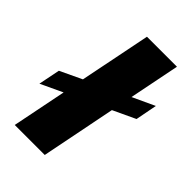

<svg xmlns="http://www.w3.org/2000/svg" viewBox="-222 -828 914 914"><g transform="rotate(45 235.0 -371.0)"><path d="M470 -539 449 -430 336 -377 261 0H59L114 -274L3 -222L25 -331L135 -383L207 -742H409L358 -487Z"/></g></svg>

Font: Gontserrat ExtraBold
Style: Italic
Weight: 800
Italic angle: -11.3°
Designer: Julieta Ulanovsky
Foundry: Julieta Ulanovsky
Version: Version 6.001